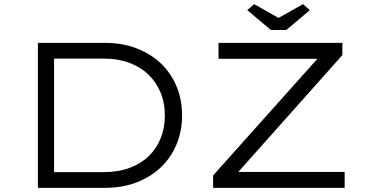

<svg xmlns="http://www.w3.org/2000/svg" viewBox="-20 -907 1770 927"><path d="M163 0V-700H485Q572 -700 641 -673Q710 -646 758.5 -599Q807 -552 833 -488.5Q859 -425 859 -350Q859 -275 833 -211.5Q807 -148 758.5 -101Q710 -54 641 -27Q572 0 485 0ZM241 -62 232 -76H480Q551 -76 606 -96.5Q661 -117 698.5 -153.5Q736 -190 756 -240Q776 -290 776 -350Q776 -409 756 -458.5Q736 -508 698.5 -545Q661 -582 606 -603Q551 -624 480 -624H229L241 -636ZM1009 0V-60L1532 -645L1555 -623H1035V-700H1633V-641L1111 -55L1087 -77H1644V0ZM1288 -762 1174 -858 1207 -887 1340 -812H1310L1443 -887L1476 -858L1362 -762Z"/></svg>

Font: Lexend Peta Light
Style: Regular
Weight: 300
Version: Version 1.007